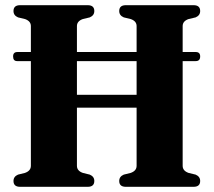

<svg xmlns="http://www.w3.org/2000/svg" viewBox="-20 -720 823 740"><path d="M276.5 -81Q276.5 -61.5 299.5 -53.5L326 -47Q343.5 -39.5 343.5 -22.5Q343.5 0 318 0H57.5Q32 0 32 -22.5Q32 -39.5 49.5 -47L76 -53.5Q99 -61.5 99 -81V-484.5H46Q30.5 -484.5 30.5 -502.5Q30.5 -519.5 47 -519.5H99V-619.5Q99 -638.5 76.5 -646.5L49.5 -653Q32 -660.5 32 -677.5Q32 -700 57.5 -700H318Q343.5 -700 343.5 -677.5Q343.5 -660.5 326 -653L299 -646.5Q276.5 -638.5 276.5 -619.5V-519.5H506.5V-619.5Q506.5 -638.5 484 -646.5L457 -653Q439.5 -660.5 439.5 -677.5Q439.5 -700 465 -700H726Q751.5 -700 751.5 -677.5Q751.5 -660.5 734 -653L706.5 -646.5Q684 -638.5 684 -619.5V-519.5H734.5Q751.5 -519.5 751.5 -502.5Q751.5 -484.5 734.5 -484.5H684V-81Q684 -61.5 707 -53.5L734 -47Q751.5 -39.5 751.5 -22.5Q751.5 0 726 0H465Q439.5 0 439.5 -22.5Q439.5 -39.5 457 -47L483.5 -53.5Q506.5 -61.5 506.5 -81V-305H276.5ZM276.5 -354.5H506.5V-484.5H276.5Z"/></svg>

Font: Fraunces 144pt Soft
Style: Bold
Weight: 700
Version: Version 1.000;[0bf87f6ff]